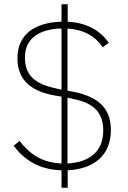

<svg xmlns="http://www.w3.org/2000/svg" viewBox="-20 -800 599 902"><path d="M298 82V0C422 -6 501 -71 501 -189C501 -274 461 -344 319 -370L297 -374V-666C374 -661 427 -630 463 -578L491 -599C452 -655 390 -693 298 -698V-780H269V-698C145 -695 62 -639 62 -527C62 -442 104 -373 245 -350L269 -346V-32C176 -36 119 -77 72 -138L44 -115C93 -51 161 -3 269 0V82ZM465 -187C465 -91 404 -38 297 -32V-341L312 -338C398 -321 465 -290 465 -187ZM97 -529C97 -618 162 -664 269 -666V-379L250 -383C164 -401 97 -432 97 -529Z"/></svg>

Font: IBM Plex Thai Looped ExtraLight
Style: Regular
Weight: 200
Designer: Mike Abbink, Paul van der Laan, Pieter van Rosmalen, Ben Mitchell, Mark Frömberg
Foundry: Bold Monday
Version: Version 1.0